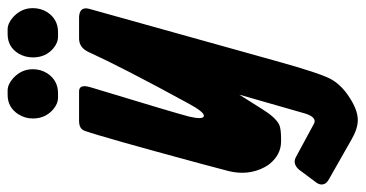

<svg xmlns="http://www.w3.org/2000/svg" viewBox="-264 -508 936 491"><g transform="rotate(-90 203.5 -262.0)"><path d="M146.5 -645.5Q146.5 -665 156.7 -681.6Q174.3 -710 207 -710H217.8Q233.4 -710 249 -696.3Q272.5 -675.3 272.5 -645.5Q272.5 -625.5 262.2 -608.9Q244.1 -581.1 210.9 -581.1H200.2Q184.1 -581.1 169.4 -593.8Q146.5 -613.8 146.5 -645.5ZM302.7 -645.5Q302.7 -664.6 312 -681.2Q329.1 -710 362.3 -710H374Q389.6 -710 405.3 -696.3Q428.7 -675.3 428.7 -645.5Q428.7 -625.5 418.5 -608.9Q400.4 -581.1 367.2 -581.1H356.4Q339.8 -581.1 325.7 -593.3Q302.7 -612.8 302.7 -645.5ZM207.5 -117.7 170.9 -59.6Q149.4 -24.9 130.9 -15.6Q120.6 -10.7 93.8 -10.7H87.9Q54.2 -10.7 30.3 -40Q26.4 -44.9 22 -52.7Q0 -94.2 11.7 -143.6Q16.1 -161.1 30.3 -213.9Q98.6 -466.8 115.2 -513.7Q120.1 -526.9 139.6 -527.3H215.8Q234.9 -527.3 226.6 -499Q225.6 -496.1 224.6 -492.2Q160.2 -280.3 151.4 -246.1Q147.5 -229 147.5 -219.7Q147.5 -208.5 153.3 -208Q163.6 -208 184.6 -247.1Q276.4 -415 317.4 -504.9Q328.1 -526.4 349.6 -527.3H394.5H406.2Q433.6 -525.9 426.8 -501L293.5 -23.4Q263.2 85.9 248 115.2Q234.4 140.6 207 159.7Q170.4 185.5 142.6 185.5Q120.1 185.5 91.8 168.9L-7.8 112.3Q-15.1 108.4 -18.6 104Q-27.3 91.3 -15.6 77.1L15.6 35.2Q15.6 35.2 17.6 33.2Q31.7 18.6 47.9 27.3L132.8 73.2Q136.2 75.2 139.6 75.2Q151.4 75.2 159.2 50.8Z"/></g></svg>

Font: Allan
Style: Bold
Weight: 700
Version: Version 1.005